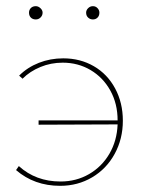

<svg xmlns="http://www.w3.org/2000/svg" viewBox="-20 -599 466 622"><path d="M378 -208Q378 -149 351.5 -100.5Q325 -52 278.5 -24.5Q232 3 175 3Q91 3 32 -48L41 -61Q96 -11 176 -11Q227 -11 268.5 -35Q310 -59 334.5 -101Q359 -143 361 -196L105 -195V-209H361Q361 -263 337.5 -305.5Q314 -348 273.5 -372Q233 -396 183 -396Q145 -396 111 -382Q77 -368 53 -344L42 -354Q69 -381 106 -395.5Q143 -410 185 -410Q240 -410 284 -384.5Q328 -359 353 -312.5Q378 -266 378 -208ZM74 -558Q74 -567 80 -573Q86 -579 96 -579Q104 -579 111 -572.5Q118 -566 118 -558Q118 -549 111.5 -542.5Q105 -536 96 -536Q86 -536 80 -542Q74 -548 74 -558ZM259 -558Q259 -566 265.5 -572.5Q272 -579 281 -579Q290 -579 296 -572.5Q302 -566 302 -558Q302 -548 296 -542Q290 -536 281 -536Q272 -536 265.5 -542Q259 -548 259 -558Z"/></svg>

Font: Ysabeau Thin
Style: Regular
Weight: 200
Designer: Christian Thalmann (Catharsis Fonts)
Version: Version 0.003